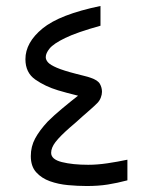

<svg xmlns="http://www.w3.org/2000/svg" viewBox="-20 -620 500 642"><path d="M406 -17Q372 -8 340.5 -3Q309 2 270 2Q240 2 207.5 -1Q175 -4 147 -14Q119 -24 101 -44Q83 -64 83 -98Q83 -130 97.5 -157Q112 -184 140 -214Q160 -234 189.5 -258.5Q219 -283 241 -300Q220 -305 204 -309.5Q188 -314 174 -318Q131 -331 98 -354Q65 -377 65 -422Q65 -478 122.5 -525Q180 -572 316 -600V-534Q237 -512 198 -493Q159 -474 146 -458Q133 -442 133 -429Q133 -420 140.5 -411.5Q148 -403 170 -393.5Q192 -384 235 -373Q250 -369 262.5 -366Q275 -363 283 -360Q307 -352 314 -339.5Q321 -327 321 -313Q321 -304 317 -293.5Q313 -283 305 -275Q295 -265 283 -254.5Q271 -244 255 -230Q245 -221 234.5 -211.5Q224 -202 213 -193Q180 -164 165.5 -145Q151 -126 151 -109Q151 -87 187 -78Q223 -69 275 -69Q305 -69 339 -74Q373 -79 406 -86Z"/></svg>

Font: Noto Sans Syriac Eastern
Style: Regular
Weight: 400
Designer: Patrick Giasson and the Monotype Design Team
Foundry: Monotype Imaging Inc.
Version: Version 3.001; ttfautohint (v1.8.4.7-5d5b)